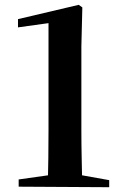

<svg xmlns="http://www.w3.org/2000/svg" viewBox="-20 -772 506 794"><path d="M57.2 0V-29.9L187.7 -48.3H312.5L431.6 -27V2.2ZM177.6 0Q180.6 -117.6 180.6 -234.6V-676.3L54.4 -658.8V-692.9L305.5 -752L320.5 -741.4L316.5 -580.3V-234.6Q316.5 -177.1 317.8 -117.8Q319.2 -58.5 320.2 0Z"/></svg>

Font: Noto Serif KR
Style: Regular
Weight: 200
Designer: Ryoko NISHIZUKA 西塚涼子 (kana & ideographs); Frank Grießhammer (Latin, Greek & Cyrillic); Wenlong ZHANG 张文龙 (bopomofo); San
Foundry: Adobe
Version: Version 2.001;hotconv 1.1.0;makeotfexe 2.6.0